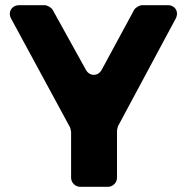

<svg xmlns="http://www.w3.org/2000/svg" viewBox="-20 -720 720 740"><path d="M435 -234 657 -648C671 -674 655 -700 627 -700H528C518 -700 502 -691 497 -682L372 -451C358 -425 325 -425 311 -451L183 -682C178 -691 162 -700 152 -700H54C25 -700 9 -673 23 -648L250 -229C251 -227 254 -214 254 -212V-35C254 -16 270 0 289 0H396C415 0 431 -16 431 -35V-217C431 -220 434 -232 435 -234Z"/></svg>

Font: Trueno
Style: RoundBd
Weight: 700
Designer: Julieta Ulanovsky, Jasper
Foundry: Julieta Ulanovsky, Cannot Into Space Fonts
Version: Version 3.001